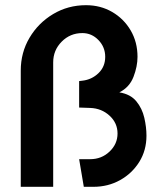

<svg xmlns="http://www.w3.org/2000/svg" viewBox="-20 -720 614 740"><path d="M60 0V-448Q60 -517.5 93.8 -574.5Q127.5 -631.5 184.8 -665.8Q242 -700 311.5 -700Q367.5 -700 412.5 -673.8Q457.5 -647.5 483.8 -602.5Q510 -557.5 510 -501Q510 -464 494.5 -423.8Q479 -383.5 440 -364Q483 -357 505.5 -329.5Q528 -302 536.2 -266Q544.5 -230 544.5 -197Q544.5 -140.5 516.8 -96Q489 -51.5 442.8 -25.8Q396.5 0 340 0H303L285 -106.5H327.5Q371.5 -106.5 402.2 -135.8Q433 -165 433 -205.5Q433 -246 402.2 -274.2Q371.5 -302.5 327.5 -304L285 -305.5V-407.5L297.5 -409Q333.5 -413 359.5 -438Q385.5 -463 385.5 -501Q385.5 -538.5 359.5 -565.5Q333.5 -592.5 297.5 -592.5Q250.5 -592.5 217.8 -559.5Q185 -526.5 185 -479.5V0Z"/></svg>

Font: Urbanist
Style: Bold
Weight: 700
Designer: Corey Hu
Foundry: Corey Hu
Version: Version 1.330; ttfautohint (v1.8.4.7-5d5b)